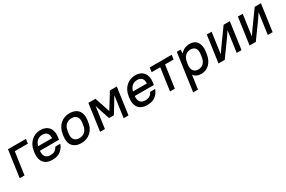

<svg xmlns="http://www.w3.org/2000/svg" viewBox="122 -1705 4626 3103"><g transform="rotate(-30 2435.0 -154.0)"><path d="M113 -500H448L437 -418H192L133 0H43Z M647 8Q597 8 558 -8.5Q519 -25 493.5 -56Q468 -87 458 -131Q448 -175 455 -231L461 -269Q469 -324 491.5 -368Q514 -412 548.5 -443Q583 -474 626 -491Q669 -508 719 -508Q769 -508 808.5 -491.5Q848 -475 873 -444Q898 -413 908.5 -368.5Q919 -324 911 -269L904 -221H548Q540 -148 570.5 -111Q601 -74 658 -74Q717 -74 747 -95Q777 -116 798 -155H890Q864 -81 806 -36.5Q748 8 647 8ZM708 -426Q654 -426 615 -394.5Q576 -363 560 -299H819Q822 -365 793.5 -395.5Q765 -426 708 -426Z M1192 8Q1139 8 1099 -8.5Q1059 -25 1033 -55.5Q1007 -86 997.5 -130.5Q988 -175 995 -231L1001 -269Q1009 -324 1031.5 -368.5Q1054 -413 1088.5 -444Q1123 -475 1167.5 -491.5Q1212 -508 1264 -508Q1316 -508 1356.5 -491.5Q1397 -475 1422.5 -444.5Q1448 -414 1458.5 -369.5Q1469 -325 1461 -269L1455 -231Q1448 -175 1425 -131Q1402 -87 1368 -56Q1334 -25 1289 -8.5Q1244 8 1192 8ZM1204 -78Q1267 -78 1309 -116.5Q1351 -155 1361 -231L1367 -269Q1377 -344 1346 -383Q1315 -422 1252 -422Q1189 -422 1147 -383.5Q1105 -345 1095 -269L1089 -231Q1079 -156 1110 -117Q1141 -78 1204 -78Z M1723 -290 1689 -398 1633 0H1543L1613 -500H1745L1840 -216L2015 -500H2143L2073 0H1983L2039 -399L1974 -290L1870 -120H1780Z M2417 8Q2367 8 2328 -8.5Q2289 -25 2263.5 -56Q2238 -87 2228 -131Q2218 -175 2225 -231L2231 -269Q2239 -324 2261.5 -368Q2284 -412 2318.5 -443Q2353 -474 2396 -491Q2439 -508 2489 -508Q2539 -508 2578.5 -491.5Q2618 -475 2643 -444Q2668 -413 2678.5 -368.5Q2689 -324 2681 -269L2674 -221H2318Q2310 -148 2340.5 -111Q2371 -74 2428 -74Q2487 -74 2517 -95Q2547 -116 2568 -155H2660Q2634 -81 2576 -36.5Q2518 8 2417 8ZM2478 -426Q2424 -426 2385 -394.5Q2346 -363 2330 -299H2589Q2592 -365 2563.5 -395.5Q2535 -426 2478 -426Z M2758 -500H3168L3157 -418H2997L2938 0H2848L2907 -418H2747Z M3434 8Q3335 8 3291 -57L3255 200H3165L3263 -500H3333L3332 -428Q3364 -468 3408.5 -488Q3453 -508 3507 -508Q3549 -508 3583.5 -492.5Q3618 -477 3639.5 -446.5Q3661 -416 3670 -371.5Q3679 -327 3671 -269L3665 -231Q3657 -173 3636 -128.5Q3615 -84 3584 -53.5Q3553 -23 3514.5 -7.5Q3476 8 3434 8ZM3422 -78Q3482 -78 3521 -115Q3560 -152 3571 -231L3577 -269Q3588 -347 3559 -384.5Q3530 -422 3470 -422Q3416 -422 3375 -385Q3334 -348 3322 -276L3315 -231Q3305 -157 3335.5 -117.5Q3366 -78 3422 -78Z M4148 -393 4079 -290 3869 0H3753L3823 -500H3913L3858 -107L3928 -210L4137 -500H4253L4183 0H4093Z M4728 -393 4659 -290 4449 0H4333L4403 -500H4493L4438 -107L4508 -210L4717 -500H4833L4763 0H4673Z"/></g></svg>

Font: Retni Sans Medium
Style: Italic
Weight: 500
Italic angle: -8°
Designer: Vitaly Kuzmin
Foundry: ParaType Ltd.
Version: Version 1.00;June 10, 2019;FontCreator 11.5.0.2425 64-bit; t